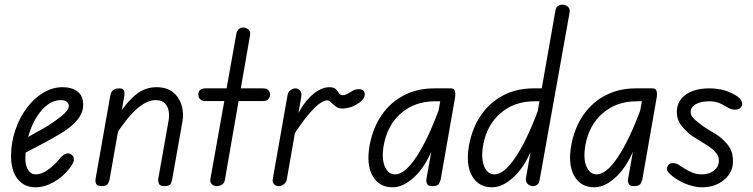

<svg xmlns="http://www.w3.org/2000/svg" viewBox="-20 -792 3205 817"><path d="M131 5Q83 5 55 -30.5Q27 -66 27 -127Q27 -185 45 -238Q63 -291 93.5 -332Q124 -373 163.5 -397Q203 -421 246 -421Q286 -421 310 -402.5Q334 -384 334 -346Q334 -319 319.5 -296.5Q305 -274 283.5 -256Q262 -238 238.5 -224Q215 -210 197 -200Q175 -188 146 -172.5Q117 -157 93.5 -145Q70 -133 61 -128L75 -196Q88 -203 103 -211Q118 -219 133.5 -228Q149 -237 164 -245Q208 -271 240.5 -297Q273 -323 273 -342Q273 -351 264.5 -358.5Q256 -366 239 -366Q199 -366 164.5 -330.5Q130 -295 109 -238Q88 -181 88 -116Q88 -87 100 -68.5Q112 -50 132 -50Q155 -50 180.5 -67Q206 -84 230 -112Q247 -134 260.5 -138Q274 -142 284 -134Q293 -128 294.5 -115Q296 -102 276 -76Q248 -39 208.5 -17Q169 5 131 5Z M412 0Q393 0 389 -10Q385 -20 386 -27L449 -384Q451 -395 455.5 -402Q460 -409 468 -412.5Q476 -416 488 -416Q503 -416 507 -407.5Q511 -399 509 -384L446 -27Q445 -23 440 -11.5Q435 0 412 0ZM679 0Q660 0 656 -11Q652 -22 653 -29L697 -277Q701 -297 698 -317.5Q695 -338 682 -352Q669 -366 642 -366Q605 -366 563 -329.5Q521 -293 465 -207L477 -292Q518 -357 557.5 -389Q597 -421 646 -421Q689 -421 715.5 -400Q742 -379 752.5 -345Q763 -311 756 -273L712 -25Q711 -21 706.5 -10.5Q702 0 679 0Z M903 0Q891 0 882 -7.5Q873 -15 875 -29L986 -650Q989 -662 996.5 -668.5Q1004 -675 1014 -675Q1027 -675 1037 -666.5Q1047 -658 1044 -642L937 -27Q935 -13 924.5 -6.5Q914 0 903 0ZM855 -362Q838 -362 831 -370.5Q824 -379 824 -390Q824 -401 831 -408.5Q838 -416 855 -416H1098Q1115 -416 1122 -408.5Q1129 -401 1129 -390Q1129 -379 1122 -370.5Q1115 -362 1098 -362Z M1166 0Q1154 0 1146 -8Q1138 -16 1141 -32L1203 -384Q1205 -400 1216 -408Q1227 -416 1237 -416Q1248 -416 1256.5 -407Q1265 -398 1262 -380L1201 -32Q1199 -16 1188 -8Q1177 0 1166 0ZM1224 -209 1242 -296Q1262 -337 1286 -365Q1310 -393 1334.5 -407Q1359 -421 1381 -421Q1401 -421 1409 -412.5Q1417 -404 1422.5 -395.5Q1428 -387 1439 -387Q1448 -387 1459 -393Q1470 -399 1476 -403Q1488 -411 1501 -412.5Q1514 -414 1523 -409Q1532 -404 1532 -391Q1532 -377 1522 -366.5Q1512 -356 1498 -348Q1482 -338 1465 -334Q1448 -330 1438 -330Q1420 -330 1408.5 -339Q1397 -348 1388.5 -356.5Q1380 -365 1371 -365Q1361 -365 1342.5 -353Q1324 -341 1295 -307.5Q1266 -274 1224 -209Z M1651 5Q1593 5 1565.5 -43.5Q1538 -92 1553 -175Q1567 -249 1604.5 -303Q1642 -357 1699 -386.5Q1756 -416 1827 -416H1889L1880 -361H1831Q1746 -361 1687.5 -311Q1629 -261 1613 -175Q1603 -117 1617.5 -83.5Q1632 -50 1661 -50Q1702 -50 1750.5 -122.5Q1799 -195 1846 -321L1832 -188Q1797 -91 1747.5 -43Q1698 5 1651 5ZM1820 0Q1801 0 1797 -10Q1793 -20 1794 -27L1863 -416H1899Q1913 -416 1916 -404Q1919 -392 1916 -375L1855 -27Q1854 -23 1848.5 -11.5Q1843 0 1820 0Z M2074 5Q2016 5 1988.5 -43.5Q1961 -92 1976 -175Q1990 -249 2027.5 -303Q2065 -357 2122 -386.5Q2179 -416 2250 -416H2312L2303 -361H2254Q2169 -361 2110.5 -311Q2052 -261 2036 -175Q2026 -117 2040.5 -83.5Q2055 -50 2084 -50Q2125 -50 2173.5 -122.5Q2222 -195 2269 -321L2255 -188Q2220 -91 2170.5 -43Q2121 5 2074 5ZM2248 0Q2235 0 2225.5 -9Q2216 -18 2218 -34L2344 -750Q2347 -763 2356.5 -768Q2366 -773 2376 -772Q2389 -771 2397.5 -762.5Q2406 -754 2404 -740L2276 -25Q2274 -12 2266 -6Q2258 0 2248 0Z M2509 5Q2451 5 2423.5 -43.5Q2396 -92 2411 -175Q2425 -249 2462.5 -303Q2500 -357 2557 -386.5Q2614 -416 2685 -416H2747L2738 -361H2689Q2604 -361 2545.5 -311Q2487 -261 2471 -175Q2461 -117 2475.5 -83.5Q2490 -50 2519 -50Q2560 -50 2608.5 -122.5Q2657 -195 2704 -321L2690 -188Q2655 -91 2605.5 -43Q2556 5 2509 5ZM2678 0Q2659 0 2655 -10Q2651 -20 2652 -27L2721 -416H2757Q2771 -416 2774 -404Q2777 -392 2774 -375L2713 -27Q2712 -23 2706.5 -11.5Q2701 0 2678 0Z M2966 5Q2942 5 2909.5 -5.5Q2877 -16 2847 -38Q2832 -49 2822.5 -60.5Q2813 -72 2822 -87Q2828 -98 2843.5 -98Q2859 -98 2872 -88Q2886 -78 2912 -64Q2938 -50 2966 -50Q2998 -50 3018.5 -66.5Q3039 -83 3039 -108Q3039 -125 3030.5 -136.5Q3022 -148 3011 -158Q2998 -168 2977.5 -181Q2957 -194 2932 -209Q2907 -225 2883.5 -252.5Q2860 -280 2860 -315Q2860 -362 2897.5 -389Q2935 -416 2999 -416Q3023 -416 3051 -410.5Q3079 -405 3111 -386Q3128 -376 3135 -362.5Q3142 -349 3134 -337Q3127 -327 3113 -325.5Q3099 -324 3083 -331Q3073 -337 3050.5 -349Q3028 -361 2999 -361Q2962 -361 2940.5 -348.5Q2919 -336 2919 -315Q2919 -298 2936.5 -283Q2954 -268 2973 -254Q2997 -238 3020 -225Q3043 -212 3062 -192Q3078 -177 3088.5 -157.5Q3099 -138 3099 -105Q3099 -58 3061 -26.5Q3023 5 2966 5Z"/></svg>

Font: Edu VIC WA NT Beginner
Style: Regular
Weight: 400
Designer: Tina and Corey Anderson
Foundry: Google for Education
Version: Version 1.003